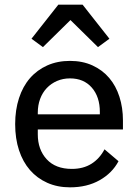

<svg xmlns="http://www.w3.org/2000/svg" viewBox="-20 -791 592 823"><path d="M280 12Q226 12 182.5 -7.5Q139 -27 108.5 -62Q78 -97 61.5 -147Q45 -197 45 -259Q45 -320 61.5 -370.5Q78 -421 108.5 -456Q139 -491 182.5 -510.5Q226 -530 280 -530Q334 -530 376.5 -510.5Q419 -491 448 -457Q477 -423 492 -376Q507 -329 507 -275V-236H142V-215Q142 -150 180 -108.5Q218 -67 288 -67Q337 -67 372 -89Q407 -111 428 -151L488 -100Q461 -49 407 -18.5Q353 12 280 12ZM280 -455Q250 -455 224.5 -444Q199 -433 180.5 -413.5Q162 -394 152 -367Q142 -340 142 -308V-301H408V-311Q408 -376 373.5 -415.5Q339 -455 280 -455ZM334 -771 449 -625 400 -589 282 -705 164 -589 115 -625 230 -771Z"/></svg>

Font: IBM Plex Sans Thai Looped Text
Style: Regular
Weight: 450
Designer: Mike Abbink, Paul van der Laan, Pieter van Rosmalen, Ben Mitchell, Mark Frömberg
Foundry: Bold Monday
Version: Version 1.1